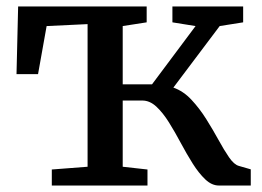

<svg xmlns="http://www.w3.org/2000/svg" viewBox="-20 -573 808 593"><path d="M140 0V-49.5L250.5 -58V-498.5L124 -492.5L97.5 -344H31L36 -553H433V-504L359 -492.5V-312.5H449.5L584 -492.5L512.5 -504V-553H731V-504L658.5 -492.5L515.5 -302.5Q546.5 -291.5 571.2 -265Q596 -238.5 616.8 -205.5Q637.5 -172.5 654.8 -141Q672 -109.5 687.5 -87Q703 -64.5 718 -60.5L754.5 -50V0H656Q634 0 614 -19Q594 -38 575.2 -67.8Q556.5 -97.5 538.5 -131.2Q520.5 -165 501.8 -195Q483 -225 462.8 -243.8Q442.5 -262.5 419.5 -262.5H359V-58L435.5 -49.5V0Z"/></svg>

Font: Merriweather 24pt Medium
Style: Regular
Weight: 500
Designer: Eben Sorkin
Foundry: Eben Sorkin
Version: Version 2.100